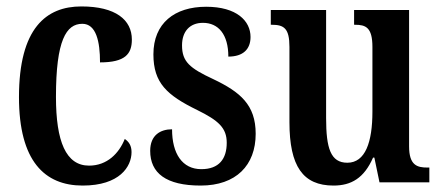

<svg xmlns="http://www.w3.org/2000/svg" viewBox="-20 -567 1376 597"><path d="M237 10C352 10 389 -49 389 -94C389 -114 381 -126 368 -135C350 -90 313 -52 257 -52C185 -52 154 -127 154 -266C154 -442 186 -493 236 -493C279 -493 291 -438 291 -373C369 -373 390 -399 390 -444C390 -505 340 -547 233 -547C124 -547 39 -480 39 -265C39 -66 119 10 237 10Z M604 10C714 10 775 -53 775 -151C775 -241 727 -281 643 -321C570 -355 546 -375 546 -426C546 -469 570 -496 611 -496C659 -496 690 -460 690 -391C736 -391 759 -414 759 -452C759 -502 716 -546 621 -546C523 -546 457 -495 457 -398C457 -309 499 -271 593 -225C660 -192 685 -169 685 -123C685 -73 661 -41 606 -41C547 -41 515 -89 515 -165C479 -165 447 -147 447 -98C447 -29 496 10 604 10Z M1017 10C1072 10 1112 -13 1140 -77H1144L1160 0H1315V-46H1309C1277 -46 1252 -53 1252 -112V-536H1081V-490H1084C1117 -490 1138 -482 1138 -421V-220C1138 -125 1116 -61 1060 -61C1008 -61 994 -106 994 -200V-536H822V-490H825C863 -490 880 -479 880 -421V-187C880 -50 922 10 1017 10Z"/></svg>

Font: Noto Serif Sinhala ExtraCondensed SemiBold
Style: Regular
Weight: 600
Width: 2
Designer: Jelle Bosma - Monotype Design Team
Foundry: Monotype Imaging Inc.
Version: Version 2.007